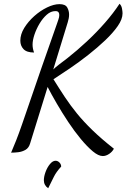

<svg xmlns="http://www.w3.org/2000/svg" viewBox="-20 -742 671 1020"><path d="M526 87Q503 87 473 62Q443 37 409 -4Q375 -45 342.5 -94Q310 -143 281.5 -192Q253 -241 233 -280L140 20Q133 44 115.5 54Q98 64 78 66.5Q58 69 39 69Q52 39 66 3.5Q80 -32 97.5 -82.5Q115 -133 139.5 -204.5Q164 -276 199 -377.5Q234 -479 283 -617Q285 -624 290 -637.5Q295 -651 295 -662Q295 -672 290.5 -677.5Q286 -683 274 -683Q250 -683 228.5 -664Q207 -645 190 -616.5Q173 -588 163 -558Q153 -528 153 -505Q153 -484 161 -463Q122 -463 105 -481Q88 -499 88 -526Q88 -560 109 -594Q130 -628 162 -656.5Q194 -685 230 -702.5Q266 -720 296 -720Q327 -720 337 -702.5Q347 -685 347 -665Q347 -654 345 -644Q343 -634 340 -624L263 -373Q275 -385 292 -398Q309 -411 338 -433Q390 -474 441.5 -522Q493 -570 538 -621.5Q583 -673 615 -722Q625 -713 628 -697Q631 -681 631 -671Q631 -640 605.5 -603.5Q580 -567 539 -528Q498 -489 449 -450.5Q400 -412 351.5 -379Q303 -346 264 -321Q295 -271 324.5 -226.5Q354 -182 389 -139Q424 -96 471.5 -50Q519 -4 585 48Q577 64 560 75.5Q543 87 526 87ZM236 258Q225 251 219 240Q213 229 213 216Q213 196 222 171.5Q231 147 245.5 129.5Q260 112 275 112Q287 112 296 121.5Q305 131 305 143Q279 171 266 197.5Q253 224 236 258Z"/></svg>

Font: Dancing Script SemiBold
Style: Regular
Weight: 600
Designer: Pablo Impallari
Foundry: Pablo Impallari
Version: Version 2.001